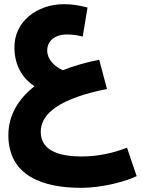

<svg xmlns="http://www.w3.org/2000/svg" viewBox="-20 -628 674 919"><path d="M634 215 588 79C529 102 454 121 371 121C277 121 175 100 175 3C175 -87 271 -158 492 -202L455 -342C393 -330 334 -313 281 -292C240 -309 206 -345 206 -386C206 -432 242 -463 301 -463C322 -463 349 -460 376 -453L399 -592C360 -602 326 -608 286 -608C157 -608 47 -524 49 -399C50 -306 95 -248 145 -215C68 -155 20 -76 20 19C20 217 191 271 367 271C474 271 585 239 634 215Z"/></svg>

Font: Noto Sans Arabic UI SemiCondensed Extra
Style: Regular
Weight: 800
Width: 4
Designer: Nadine Chahine - Monotype Design Team
Foundry: Monotype Imaging Inc.
Version: Version 1.900